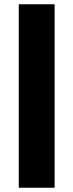

<svg xmlns="http://www.w3.org/2000/svg" viewBox="-20 -770 344 900"><path d="M68 110V-750H236V110Z"/></svg>

Font: Geist ExtBd
Style: Regular
Weight: 400
Designer: Basement.studio, Andrés Briganti, Mateo Zaragoza
Foundry: Basement.studio, Vercel, Andrés Briganti, Guido Ferreyra, Mateo Zaragoza
Version: Version 1.401